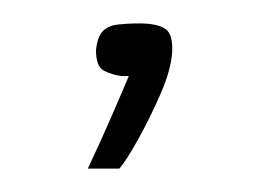

<svg xmlns="http://www.w3.org/2000/svg" viewBox="-20 -65 220 164"><path d="M55 79Q65 58 75 35Q85 12 90 0Q88 0 87 0Q86 0 84 0Q76 -1 69 -4.5Q62 -8 62 -22Q63 -33 67.5 -38Q72 -43 80.5 -44Q89 -45 99 -45Q114 -45 121 -40.5Q128 -36 127 -20Q126 -5 117 15.5Q108 36 98 54Q88 72 82 79Z"/></svg>

Font: Genos Thin Light
Style: Italic
Weight: 300
Italic angle: -8°
Version: Version 1.010